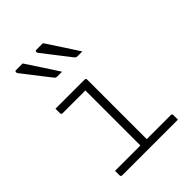

<svg xmlns="http://www.w3.org/2000/svg" viewBox="-235 -952 1071 1071"><g transform="rotate(-45 300.0 -417.0)"><path d="M139 -834Q170 -787 201.5 -739Q233 -691 262 -646H224Q213 -646 207 -654Q180 -689 160.5 -713.5Q141 -738 123 -762Q105 -786 81 -816Q77 -822 78.5 -828Q80 -834 87 -834ZM299 -834Q330 -787 361.5 -739Q393 -691 422 -646H384Q373 -646 367 -654Q340 -689 320.5 -713.5Q301 -738 283 -762Q265 -786 241 -816Q237 -822 238.5 -828Q240 -834 247 -834ZM80 -46H280V-480H101Q90 -480 90 -491V-526H319Q330 -526 330 -515V-46H519Q530 -46 530 -35V0H91Q80 0 80 -11Z"/></g></svg>

Font: Recursive Mn Lnr St Lt
Style: Regular
Weight: 300
Monospace: yes
Version: Version 1.079;hotconv 1.0.112;makeotfexe 2.5.65598; ttfautoh